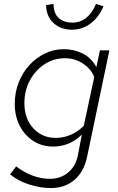

<svg xmlns="http://www.w3.org/2000/svg" viewBox="-20 -737 601 976"><path d="M237 219Q185 219 127.5 200.5Q70 182 31 149L62 109Q146 172 234 172Q289 172 328 138.5Q367 105 377 47L396 -53Q365 -22 328 -7Q291 8 250 8Q194 8 150 -20Q106 -48 80.5 -97Q55 -146 55 -209Q55 -266 74.5 -316.5Q94 -367 128.5 -405Q163 -443 208 -465Q253 -487 305 -487Q356 -487 400 -465Q444 -443 470 -396L488 -481H536L423 59Q407 136 358.5 177.5Q310 219 237 219ZM264 -36Q304 -36 341 -52.5Q378 -69 406 -98L459 -345Q443 -387 401.5 -414Q360 -441 310 -441Q253 -441 206.5 -410.5Q160 -380 132 -328.5Q104 -277 104 -213Q104 -134 149 -85Q194 -36 264 -36ZM345 -586Q290 -586 253 -619Q216 -652 214 -711L252 -717Q253 -667 279.5 -644.5Q306 -622 347 -622Q428 -622 468 -717L506 -705Q483 -650 441 -618Q399 -586 345 -586Z"/></svg>

Font: Red Hat Text
Style: Italic
Weight: 300
Italic angle: -12°
Designer: Pentagram, MCKL
Foundry: Pentagram, MCKL
Version: Version 1.023